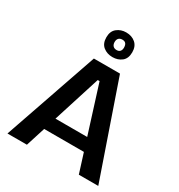

<svg xmlns="http://www.w3.org/2000/svg" viewBox="-206 -1035 1094 1172"><g transform="rotate(30 341.0 -448.5)"><path d="M21 0 249 -660H433L661 0H524L348 -558H335L158 0ZM142 -136V-225H558V-136ZM342 -724Q304 -724 277 -745.5Q250 -767 250 -811Q250 -854 277 -875.5Q304 -897 341 -897Q381 -897 407 -874.5Q433 -852 433 -810Q433 -766 406.5 -745Q380 -724 342 -724ZM343 -774Q359 -774 367 -783.5Q375 -793 375 -809Q375 -828 367 -837.5Q359 -847 343 -847Q326 -847 317 -837.5Q308 -828 308 -811Q308 -794 317 -784Q326 -774 343 -774Z"/></g></svg>

Font: Bricolage Grotesque 18pt SemiBold
Style: Regular
Weight: 600
Version: Version 1.001;gftools[0.9.33.dev8+g029e19f]